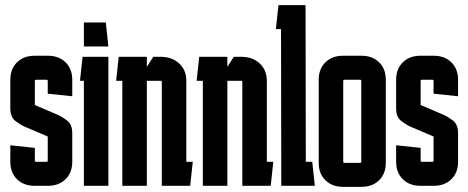

<svg xmlns="http://www.w3.org/2000/svg" viewBox="-20 -720 1815 744"><path d="M20 -157 115 -147V-98Q115 -93 120 -93H160Q165 -93 165 -98V-191L76 -229Q60 -236 40 -251Q20 -266 20 -300V-411Q20 -453 46 -478.5Q72 -504 114 -504H166Q208 -504 234 -478.5Q260 -453 260 -411V-347L165 -357V-406Q165 -411 160 -411H120Q115 -411 115 -406V-313L204 -275Q220 -268 240 -253Q260 -238 260 -204V-93Q260 -51 234 -25.5Q208 0 166 0H114Q72 0 46 -25.5Q20 -51 20 -93Z M390 -633 400 -540H305V-633ZM400 -500V0H305V-407H290L300 -500Z M454 0V-407H430L440 -500H549V-461L574 -500H601Q647 -500 674.5 -474Q702 -448 702 -407V-93H727L717 0H607V-402Q607 -407 602 -407H549V0Z M766 0V-407H742L752 -500H861V-461L886 -500H913Q959 -500 986.5 -474Q1014 -448 1014 -407V-93H1039L1029 0H919V-402Q919 -407 914 -407H861V0Z M1164 -700 1165 -93H1190L1200 0H1070L1069 -607H1049L1059 -700Z M1380 -406Q1380 -411 1375 -411H1315Q1310 -411 1310 -406V-94Q1310 -89 1315 -89H1375Q1380 -89 1380 -93ZM1215 -89V-411Q1215 -453 1241 -478.5Q1267 -504 1309 -504H1381Q1423 -504 1449 -478.5Q1475 -453 1475 -411V-89Q1475 -47 1449 -21.5Q1423 4 1381 4H1309Q1267 4 1241 -21.5Q1215 -47 1215 -89Z M1515 -157 1610 -147V-98Q1610 -93 1615 -93H1655Q1660 -93 1660 -98V-191L1571 -229Q1555 -236 1535 -251Q1515 -266 1515 -300V-411Q1515 -453 1541 -478.5Q1567 -504 1609 -504H1661Q1703 -504 1729 -478.5Q1755 -453 1755 -411V-347L1660 -357V-406Q1660 -411 1655 -411H1615Q1610 -411 1610 -406V-313L1699 -275Q1715 -268 1735 -253Q1755 -238 1755 -204V-93Q1755 -51 1729 -25.5Q1703 0 1661 0H1609Q1567 0 1541 -25.5Q1515 -51 1515 -93Z"/></svg>

Font: Karantina
Style: Regular
Weight: 400
Designer: Rony Koch
Foundry: Rony Koch
Version: Version 1.000; ttfautohint (v1.8.3)